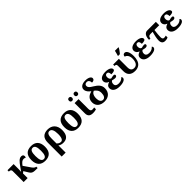

<svg xmlns="http://www.w3.org/2000/svg" viewBox="534 -2862 5199 5199"><g transform="rotate(-45 3133.0 -263.0)"><path d="M325.2 -353Q358.4 -400.4 386 -435.5Q413.6 -470.7 439.2 -493.9Q464.8 -517.1 490.2 -528.6Q515.6 -540 544.9 -540Q581.1 -540 599.6 -522.9Q618.2 -505.9 618.2 -475.1Q618.2 -469.2 617.2 -462.2Q616.2 -455.1 614.7 -448Q613.3 -440.9 611.6 -434.8Q609.9 -428.7 607.9 -424.8Q600.6 -432.6 585.9 -438.2Q571.3 -443.8 546.9 -443.8Q533.7 -443.8 520 -441.7Q506.3 -439.5 491.7 -432.6Q477.1 -425.8 460.9 -413.1Q444.8 -400.4 426.8 -378.9L389.2 -333L528.8 -130.9Q584.5 -53.2 632.8 -53.2H636.2V0H622.1Q567.4 0 530 -2.2Q492.7 -4.4 466.1 -13.2Q439.5 -22 419.7 -39.8Q399.9 -57.6 380.9 -88.9L301.8 -216.8L252 -176.8V0H100.1V-421.9Q100.1 -441.9 93 -453.9Q85.9 -465.8 75.2 -472.4Q64.5 -479 52 -481Q39.6 -482.9 28.8 -482.9H17.1V-536.1H252V-358.9Q252 -345.7 251.2 -325.9Q250.5 -306.2 249.5 -287.6Q248 -266.1 247.1 -243.2Z M1187 -270Q1187 -128.9 1120.8 -59.6Q1054.7 9.8 926.3 9.8Q866.2 9.8 818.4 -7.6Q770.5 -24.9 737.1 -59.6Q703.6 -94.2 685.8 -147Q668 -199.7 668 -270Q668 -411.1 734.1 -480Q800.3 -548.8 929.2 -548.8Q989.3 -548.8 1036.9 -531.7Q1084.5 -514.6 1117.9 -480Q1151.4 -445.3 1169.2 -392.8Q1187 -340.3 1187 -270ZM823.2 -270Q823.2 -216.8 828.9 -176.3Q834.5 -135.7 846.9 -108.4Q859.4 -81.1 879.4 -67.1Q899.4 -53.2 928.2 -53.2Q957 -53.2 976.8 -67.1Q996.6 -81.1 1009 -108.4Q1021.5 -135.7 1026.9 -176.3Q1032.2 -216.8 1032.2 -270Q1032.2 -323.7 1026.6 -364Q1021 -404.3 1008.5 -431.2Q996.1 -458 976.1 -471.4Q956.1 -484.9 927.2 -484.9Q898.4 -484.9 878.4 -471.4Q858.4 -458 846.2 -431.2Q834 -404.3 828.6 -364Q823.2 -323.7 823.2 -270Z M1835 -257.8Q1835 -187.5 1820.1 -136.7Q1805.2 -85.9 1777.3 -53.5Q1749.5 -21 1709.2 -5.6Q1668.9 9.8 1617.7 9.8Q1574.2 9.8 1535.9 -1Q1497.6 -11.7 1465.8 -36.1Q1466.8 -22.5 1467.3 -0.2Q1467.8 22 1467.8 48.8V240.2H1316.9V-293Q1316.9 -354 1331.5 -401.6Q1346.2 -449.2 1376.7 -481.9Q1407.2 -514.6 1454.1 -531.7Q1501 -548.8 1564.9 -548.8Q1625 -548.8 1674.8 -529.5Q1724.6 -510.3 1760 -473.4Q1795.4 -436.5 1815.2 -382.3Q1835 -328.1 1835 -257.8ZM1680.7 -259.8Q1680.7 -313.5 1673.8 -355.2Q1667 -397 1652.8 -425.8Q1638.7 -454.6 1617.2 -469.7Q1595.7 -484.9 1566.9 -484.9Q1538.1 -484.9 1519 -471.2Q1500 -457.5 1488.5 -432.4Q1477.1 -407.2 1472.4 -371.8Q1467.8 -336.4 1467.8 -293V-109.9Q1492.2 -84.5 1520.5 -68.8Q1548.8 -53.2 1585 -53.2Q1606.4 -53.2 1624 -64.2Q1641.6 -75.2 1654.3 -99.6Q1667 -124 1673.8 -163.3Q1680.7 -202.6 1680.7 -259.8Z M2447.8 -270Q2447.8 -128.9 2381.6 -59.6Q2315.4 9.8 2187 9.8Q2127 9.8 2079.1 -7.6Q2031.2 -24.9 1997.8 -59.6Q1964.4 -94.2 1946.5 -147Q1928.7 -199.7 1928.7 -270Q1928.7 -411.1 1994.9 -480Q2061 -548.8 2189.9 -548.8Q2250 -548.8 2297.6 -531.7Q2345.2 -514.6 2378.7 -480Q2412.1 -445.3 2429.9 -392.8Q2447.8 -340.3 2447.8 -270ZM2084 -270Q2084 -216.8 2089.6 -176.3Q2095.2 -135.7 2107.7 -108.4Q2120.1 -81.1 2140.1 -67.1Q2160.2 -53.2 2189 -53.2Q2217.8 -53.2 2237.5 -67.1Q2257.3 -81.1 2269.8 -108.4Q2282.2 -135.7 2287.6 -176.3Q2293 -216.8 2293 -270Q2293 -323.7 2287.4 -364Q2281.7 -404.3 2269.3 -431.2Q2256.8 -458 2236.8 -471.4Q2216.8 -484.9 2188 -484.9Q2159.2 -484.9 2139.2 -471.4Q2119.1 -458 2106.9 -431.2Q2094.7 -404.3 2089.4 -364Q2084 -323.7 2084 -270Z M2738.8 -536.1V-164.1Q2738.8 -115.2 2754.9 -93Q2771 -70.8 2805.7 -70.8Q2823.7 -70.8 2843.3 -73Q2862.8 -75.2 2878.4 -78.1V-11.2Q2872.1 -8.3 2860.1 -4.6Q2848.1 -1 2831.8 2.2Q2815.4 5.4 2795.4 7.6Q2775.4 9.8 2753.4 9.8Q2714.4 9.8 2683.6 1.7Q2652.8 -6.3 2631.3 -24.4Q2609.9 -42.5 2598.6 -72.3Q2587.4 -102.1 2587.4 -145V-536.1ZM2523.9 -688Q2523.9 -705.1 2528.8 -717Q2533.7 -729 2541.7 -736.3Q2549.8 -743.7 2560.5 -746.8Q2571.3 -750 2583 -750Q2594.7 -750 2605.5 -746.8Q2616.2 -743.7 2624.5 -736.3Q2632.8 -729 2637.9 -717Q2643.1 -705.1 2643.1 -688Q2643.1 -671.4 2637.9 -659.4Q2632.8 -647.5 2624.5 -640.1Q2616.2 -632.8 2605.5 -629.4Q2594.7 -626 2583 -626Q2571.3 -626 2560.5 -629.4Q2549.8 -632.8 2541.7 -640.1Q2533.7 -647.5 2528.8 -659.4Q2523.9 -671.4 2523.9 -688ZM2729 -688Q2729 -705.1 2733.9 -717Q2738.8 -729 2747.1 -736.3Q2755.4 -743.7 2766.1 -746.8Q2776.9 -750 2789.1 -750Q2800.3 -750 2810.8 -746.8Q2821.3 -743.7 2829.6 -736.3Q2837.9 -729 2843 -717Q2848.1 -705.1 2848.1 -688Q2848.1 -671.4 2843 -659.4Q2837.9 -647.5 2829.6 -640.1Q2821.3 -632.8 2810.8 -629.4Q2800.3 -626 2789.1 -626Q2776.9 -626 2766.1 -629.4Q2755.4 -632.8 2747.1 -640.1Q2738.8 -647.5 2733.9 -659.4Q2729 -671.4 2729 -688Z M3298.8 -215.8Q3298.8 -253.9 3290 -282.2Q3281.2 -310.5 3266.4 -332.5Q3251.5 -354.5 3231.9 -372.1Q3212.4 -389.6 3190.9 -405.8Q3171.9 -398.4 3153.8 -385Q3135.7 -371.6 3121.6 -348.9Q3107.4 -326.2 3098.6 -292.2Q3089.8 -258.3 3089.8 -210Q3089.8 -173.8 3096.9 -144.8Q3104 -115.7 3117.7 -95.5Q3131.3 -75.2 3150.6 -64.2Q3169.9 -53.2 3194.8 -53.2Q3219.7 -53.2 3239 -64.2Q3258.3 -75.2 3271.5 -96.2Q3284.7 -117.2 3291.7 -147.5Q3298.8 -177.7 3298.8 -215.8ZM3139.6 -637.2Q3139.6 -615.7 3146.7 -598.9Q3153.8 -582 3169.4 -565.9Q3185.1 -549.8 3209.7 -533.2Q3234.4 -516.6 3269.5 -495.1Q3311.5 -469.7 3345.5 -443.1Q3379.4 -416.5 3403.3 -386.5Q3427.2 -356.4 3440.4 -321.3Q3453.6 -286.1 3453.6 -243.2Q3453.6 -181.2 3434.8 -134Q3416 -86.9 3381.8 -54.9Q3347.7 -22.9 3299.6 -6.6Q3251.5 9.8 3192.9 9.8Q3136.7 9.8 3089.4 -5.1Q3042 -20 3007.6 -48.6Q2973.1 -77.1 2953.9 -118.7Q2934.6 -160.2 2934.6 -213.9Q2934.6 -265.6 2949.5 -303.2Q2964.4 -340.8 2991.2 -367.9Q3018.1 -395 3054.9 -413.1Q3091.8 -431.2 3135.7 -443.8Q3111.3 -461.4 3090.1 -481Q3068.8 -500.5 3053 -522.5Q3037.1 -544.4 3027.8 -569.6Q3018.6 -594.7 3018.6 -624Q3018.6 -659.2 3033.9 -685.5Q3049.3 -711.9 3076.4 -729.7Q3103.5 -747.6 3140.6 -756.3Q3177.7 -765.1 3221.7 -765.1Q3273.4 -765.1 3309.8 -755.9Q3346.2 -746.6 3368.9 -732.4Q3391.6 -718.3 3402.1 -700.7Q3412.6 -683.1 3412.6 -666Q3412.6 -630.9 3385.7 -612.5Q3358.9 -594.2 3313.5 -594.2Q3313.5 -619.1 3307.4 -640.4Q3301.3 -661.6 3289.6 -676.8Q3277.8 -691.9 3260.3 -700.4Q3242.7 -709 3219.7 -709Q3199.2 -709 3184.1 -703.1Q3168.9 -697.3 3158.9 -687.3Q3148.9 -677.2 3144.3 -664.3Q3139.6 -651.4 3139.6 -637.2Z M3705.6 -403.8Q3705.6 -385.7 3709.5 -368.9Q3713.4 -352.1 3721.2 -338.9Q3729 -325.7 3740.2 -317.4Q3751.5 -309.1 3766.6 -307.1Q3787.6 -313 3812.7 -318.6Q3837.9 -324.2 3861.3 -324.2Q3883.3 -324.2 3896.5 -315.4Q3909.7 -306.6 3909.7 -286.1Q3909.7 -264.2 3891.4 -250Q3873 -235.8 3842.3 -235.8Q3834 -235.8 3821 -237.5Q3808.1 -239.3 3793.9 -241.9Q3779.8 -244.6 3766.8 -248Q3753.9 -251.5 3745.6 -254.9Q3720.7 -247.6 3706.1 -222.4Q3691.4 -197.3 3691.4 -158.2Q3691.4 -112.3 3723.1 -88.6Q3754.9 -64.9 3814.5 -64.9Q3845.2 -64.9 3869.9 -71.3Q3894.5 -77.6 3914.3 -88.1Q3934.1 -98.6 3949.2 -112.1Q3964.4 -125.5 3975.6 -139.2Q3984.4 -134.3 3991.5 -122.6Q3998.5 -110.8 3998.5 -98.1Q3998.5 -77.1 3986.3 -57.6Q3974.1 -38.1 3947 -23.2Q3919.9 -8.3 3876.5 0.7Q3833 9.8 3770.5 9.8Q3711.4 9.8 3667.5 -2.9Q3623.5 -15.6 3594.7 -37.4Q3565.9 -59.1 3551.8 -88.4Q3537.6 -117.7 3537.6 -150.9Q3537.6 -181.2 3547.1 -201.9Q3556.6 -222.7 3572.3 -237.1Q3587.9 -251.5 3608.2 -261Q3628.4 -270.5 3650.4 -277.8V-283.2Q3627.9 -290 3609.9 -302.5Q3591.8 -314.9 3578.9 -331.3Q3565.9 -347.7 3559.1 -366.7Q3552.2 -385.7 3552.2 -405.8Q3552.2 -440.4 3568.1 -467Q3584 -493.7 3613 -511.5Q3642.1 -529.3 3683.6 -538.6Q3725.1 -547.9 3776.4 -547.9Q3829.6 -547.9 3867.9 -538.3Q3906.2 -528.8 3931.2 -513.9Q3956.1 -499 3967.8 -480.2Q3979.5 -461.4 3979.5 -442.9Q3979.5 -411.1 3945.8 -397Q3912.1 -382.8 3842.3 -382.8Q3842.3 -433.6 3825.2 -462.4Q3808.1 -491.2 3773.4 -491.2Q3753.9 -491.2 3741 -484.1Q3728 -477.1 3720.2 -465.1Q3712.4 -453.1 3709 -437.3Q3705.6 -421.4 3705.6 -403.8Z M4365.7 9.8Q4306.6 9.8 4262.5 -5.9Q4218.3 -21.5 4189.5 -50.3Q4160.6 -79.1 4146.2 -119.6Q4131.8 -160.2 4131.8 -210V-421.9Q4131.8 -441.9 4127.4 -453.9Q4123 -465.8 4114.5 -472.4Q4106 -479 4093 -481Q4080.1 -482.9 4062.5 -482.9V-536.1H4282.7V-210Q4282.7 -170.9 4291 -143.3Q4299.3 -115.7 4314.7 -98.4Q4330.1 -81.1 4352.8 -73Q4375.5 -64.9 4403.8 -64.9Q4441.4 -64.9 4468.8 -80.8Q4496.1 -96.7 4514.2 -125.2Q4532.2 -153.8 4541 -193.6Q4549.8 -233.4 4549.8 -280.8Q4549.8 -328.6 4538.3 -362.1Q4526.9 -395.5 4509.8 -417.5Q4492.7 -439.5 4472.9 -451.2Q4453.1 -462.9 4436.5 -467.8Q4436.5 -483.4 4440.9 -497.3Q4445.3 -511.2 4453.9 -521.5Q4462.4 -531.7 4475.3 -537.8Q4488.3 -543.9 4505.9 -543.9Q4531.2 -543.9 4552.7 -527.3Q4574.2 -510.7 4589.6 -479.7Q4605 -448.7 4613.8 -404.8Q4622.6 -360.8 4622.6 -306.2Q4622.6 -267.1 4617.9 -228.5Q4613.3 -189.9 4601.8 -154.8Q4590.3 -119.6 4571.3 -89.6Q4552.2 -59.6 4523.7 -37.4Q4495.1 -15.1 4456.3 -2.7Q4417.5 9.8 4365.7 9.8ZM4321.8 -619.1Q4326.7 -634.3 4332 -652.8Q4337.4 -671.4 4342.8 -691.2Q4348.1 -710.9 4352.8 -730.2Q4357.4 -749.5 4360.4 -766.1H4496.6V-755.9Q4489.7 -740.2 4477.8 -720.9Q4465.8 -701.7 4451.4 -681.6Q4437 -661.6 4421.4 -642.1Q4405.8 -622.6 4391.6 -606H4321.8Z M4873.5 -403.8Q4873.5 -385.7 4877.4 -368.9Q4881.3 -352.1 4889.2 -338.9Q4897 -325.7 4908.2 -317.4Q4919.4 -309.1 4934.6 -307.1Q4955.6 -313 4980.7 -318.6Q5005.9 -324.2 5029.3 -324.2Q5051.3 -324.2 5064.5 -315.4Q5077.6 -306.6 5077.6 -286.1Q5077.6 -264.2 5059.3 -250Q5041 -235.8 5010.3 -235.8Q5002 -235.8 4989 -237.5Q4976.1 -239.3 4961.9 -241.9Q4947.8 -244.6 4934.8 -248Q4921.9 -251.5 4913.6 -254.9Q4888.7 -247.6 4874 -222.4Q4859.4 -197.3 4859.4 -158.2Q4859.4 -112.3 4891.1 -88.6Q4922.9 -64.9 4982.4 -64.9Q5013.2 -64.9 5037.8 -71.3Q5062.5 -77.6 5082.3 -88.1Q5102.1 -98.6 5117.2 -112.1Q5132.3 -125.5 5143.6 -139.2Q5152.3 -134.3 5159.4 -122.6Q5166.5 -110.8 5166.5 -98.1Q5166.5 -77.1 5154.3 -57.6Q5142.1 -38.1 5115 -23.2Q5087.9 -8.3 5044.4 0.7Q5001 9.8 4938.5 9.8Q4879.4 9.8 4835.4 -2.9Q4791.5 -15.6 4762.7 -37.4Q4733.9 -59.1 4719.7 -88.4Q4705.6 -117.7 4705.6 -150.9Q4705.6 -181.2 4715.1 -201.9Q4724.6 -222.7 4740.2 -237.1Q4755.9 -251.5 4776.1 -261Q4796.4 -270.5 4818.4 -277.8V-283.2Q4795.9 -290 4777.8 -302.5Q4759.8 -314.9 4746.8 -331.3Q4733.9 -347.7 4727.1 -366.7Q4720.2 -385.7 4720.2 -405.8Q4720.2 -440.4 4736.1 -467Q4752 -493.7 4781 -511.5Q4810.1 -529.3 4851.6 -538.6Q4893.1 -547.9 4944.3 -547.9Q4997.6 -547.9 5035.9 -538.3Q5074.2 -528.8 5099.1 -513.9Q5124 -499 5135.7 -480.2Q5147.5 -461.4 5147.5 -442.9Q5147.5 -411.1 5113.8 -397Q5080.1 -382.8 5010.3 -382.8Q5010.3 -433.6 4993.2 -462.4Q4976.1 -491.2 4941.4 -491.2Q4921.9 -491.2 4908.9 -484.1Q4896 -477.1 4888.2 -465.1Q4880.4 -453.1 4877 -437.3Q4873.5 -421.4 4873.5 -403.8Z M5698.7 -407.2H5515.6Q5504.4 -319.8 5499 -257.6Q5493.7 -195.3 5493.7 -150.9Q5493.7 -110.4 5509.5 -90.6Q5525.4 -70.8 5549.8 -70.8Q5572.3 -70.8 5590.6 -74.2Q5608.9 -77.6 5624.5 -83V-14.2Q5606.4 -2.9 5580.8 3.4Q5555.2 9.8 5518.6 9.8Q5454.1 9.8 5424.3 -25.6Q5394.5 -61 5394.5 -125Q5394.5 -154.8 5398.2 -186.3Q5401.9 -217.8 5408.9 -252.2Q5416 -286.6 5425.5 -325.2Q5435.1 -363.8 5446.8 -407.2H5357.4Q5335.4 -407.2 5320.1 -400.6Q5304.7 -394 5295.2 -382.3Q5285.6 -370.6 5281.2 -355Q5276.9 -339.4 5276.9 -321.8H5223.6Q5223.6 -380.9 5236.3 -421.9Q5249 -462.9 5269.3 -488.3Q5289.6 -513.7 5314.5 -524.9Q5339.4 -536.1 5363.8 -536.1H5698.7Z M5935.5 -403.8Q5935.5 -385.7 5939.5 -368.9Q5943.4 -352.1 5951.2 -338.9Q5959 -325.7 5970.2 -317.4Q5981.4 -309.1 5996.6 -307.1Q6017.6 -313 6042.7 -318.6Q6067.9 -324.2 6091.3 -324.2Q6113.3 -324.2 6126.5 -315.4Q6139.6 -306.6 6139.6 -286.1Q6139.6 -264.2 6121.3 -250Q6103 -235.8 6072.3 -235.8Q6064 -235.8 6051 -237.5Q6038.1 -239.3 6023.9 -241.9Q6009.8 -244.6 5996.8 -248Q5983.9 -251.5 5975.6 -254.9Q5950.7 -247.6 5936 -222.4Q5921.4 -197.3 5921.4 -158.2Q5921.4 -112.3 5953.1 -88.6Q5984.9 -64.9 6044.4 -64.9Q6075.2 -64.9 6099.9 -71.3Q6124.5 -77.6 6144.3 -88.1Q6164.1 -98.6 6179.2 -112.1Q6194.3 -125.5 6205.6 -139.2Q6214.4 -134.3 6221.4 -122.6Q6228.5 -110.8 6228.5 -98.1Q6228.5 -77.1 6216.3 -57.6Q6204.1 -38.1 6177 -23.2Q6149.9 -8.3 6106.4 0.7Q6063 9.8 6000.5 9.8Q5941.4 9.8 5897.5 -2.9Q5853.5 -15.6 5824.7 -37.4Q5795.9 -59.1 5781.7 -88.4Q5767.6 -117.7 5767.6 -150.9Q5767.6 -181.2 5777.1 -201.9Q5786.6 -222.7 5802.2 -237.1Q5817.9 -251.5 5838.1 -261Q5858.4 -270.5 5880.4 -277.8V-283.2Q5857.9 -290 5839.8 -302.5Q5821.8 -314.9 5808.8 -331.3Q5795.9 -347.7 5789.1 -366.7Q5782.2 -385.7 5782.2 -405.8Q5782.2 -440.4 5798.1 -467Q5814 -493.7 5843 -511.5Q5872.1 -529.3 5913.6 -538.6Q5955.1 -547.9 6006.3 -547.9Q6059.6 -547.9 6097.9 -538.3Q6136.2 -528.8 6161.1 -513.9Q6186 -499 6197.8 -480.2Q6209.5 -461.4 6209.5 -442.9Q6209.5 -411.1 6175.8 -397Q6142.1 -382.8 6072.3 -382.8Q6072.3 -433.6 6055.2 -462.4Q6038.1 -491.2 6003.4 -491.2Q5983.9 -491.2 5970.9 -484.1Q5958 -477.1 5950.2 -465.1Q5942.4 -453.1 5939 -437.3Q5935.5 -421.4 5935.5 -403.8Z"/></g></svg>

Font: Droids
Style: b
Weight: 700
Foundry: Ascender Corporation
Version: Version 1.00 build 113